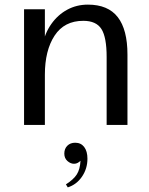

<svg xmlns="http://www.w3.org/2000/svg" viewBox="-20 -540 646 830"><path d="M441 -294Q441 -379 418.5 -414.5Q396 -450 340 -450Q258 -450 216 -386Q174 -322 174 -217L164 -274L162 -342Q174 -397 202 -436.5Q230 -476 270.5 -498Q311 -520 360 -520Q447 -520 489 -466Q531 -412 531 -304V0H441ZM84 -500H174V0H84ZM265 257Q298 236 312 214Q326 192 328 155Q323 160 316 164Q309 168 300 168Q285 168 271.5 156Q258 144 258 124Q258 103 271 90Q284 77 305 77Q330 77 344 95.5Q358 114 358 146Q358 189 334.5 223.5Q311 258 273 270Z"/></svg>

Font: Moderustic
Style: Regular
Weight: 400
Designer: Tural Alisoy
Foundry: TAFT Foundry
Version: Version 2.120